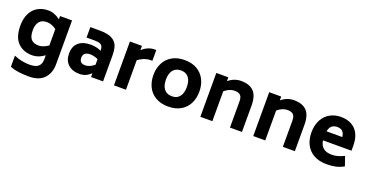

<svg xmlns="http://www.w3.org/2000/svg" viewBox="-37 -1322 4413 2316"><g transform="rotate(20 2170.0 -164.0)"><path d="M601 -563V1Q601 113 535.5 182Q470 251 344 251Q267 251 209 243Q151 235 99 215V72Q150 94 202 104Q254 114 296 114Q379 114 413 83Q447 52 447 -9V-60Q372 -3 293 -3Q176 -3 106 -74Q36 -145 36 -291Q36 -384 69 -449Q102 -514 160 -546.5Q218 -579 293 -579Q373 -579 447 -521V-563ZM447 -186V-396Q384 -441 324 -441Q261 -441 228.5 -402Q196 -363 196 -291Q196 -211 227.5 -175.5Q259 -140 324 -140Q382 -140 447 -186Z M1204 -330V0H1050V-48Q1014 -15 979.5 -1Q945 13 903 13Q811 13 757 -37.5Q703 -88 703 -177Q703 -268 758.5 -317Q814 -366 912 -366Q991 -366 1050 -336Q1049 -369 1041 -388.5Q1033 -408 1009.5 -418.5Q986 -429 940 -429H836V-563H955Q1060 -563 1114 -533.5Q1168 -504 1186 -455Q1204 -406 1204 -330ZM1050 -158V-229Q998 -254 947 -254Q907 -254 883 -236Q859 -218 859 -179Q859 -108 934 -108Q990 -108 1050 -158Z M1678 -575V-437H1655Q1576 -437 1498 -379V0H1344V-563H1498V-509Q1575 -575 1655 -575Z M1748 -281Q1748 -365 1781.5 -432.5Q1815 -500 1882 -539.5Q1949 -579 2044 -579Q2139 -579 2205 -539.5Q2271 -500 2304.5 -432.5Q2338 -365 2338 -281Q2338 -196 2304.5 -128.5Q2271 -61 2205 -22Q2139 17 2044 17Q1949 17 1882 -22Q1815 -61 1781.5 -128.5Q1748 -196 1748 -281ZM2177 -281Q2177 -359 2143 -402.5Q2109 -446 2044 -446Q1978 -446 1943.5 -402.5Q1909 -359 1909 -281Q1909 -203 1943.5 -159Q1978 -115 2044 -115Q2109 -115 2143 -158.5Q2177 -202 2177 -281Z M2987 -338V0H2833V-338Q2833 -388 2811 -412.5Q2789 -437 2735 -437Q2671 -437 2607 -384V0H2453V-563H2607V-514Q2681 -575 2768 -575Q2878 -575 2932.5 -518.5Q2987 -462 2987 -338Z M3666 -338V0H3512V-338Q3512 -388 3490 -412.5Q3468 -437 3414 -437Q3350 -437 3286 -384V0H3132V-563H3286V-514Q3360 -575 3447 -575Q3557 -575 3611.5 -518.5Q3666 -462 3666 -338Z M4098 -112Q4136 -112 4172.5 -122Q4209 -132 4255 -154L4296 -34Q4245 -6 4194.5 5.5Q4144 17 4078 17Q3982 17 3914 -20.5Q3846 -58 3811 -125.5Q3776 -193 3776 -282Q3776 -376 3812 -443Q3848 -510 3910 -544.5Q3972 -579 4048 -579Q4169 -579 4237.5 -508Q4306 -437 4306 -300V-239H3940Q3958 -112 4098 -112ZM3943 -356H4145Q4140 -405 4116 -427.5Q4092 -450 4048 -450Q4006 -450 3979.5 -428Q3953 -406 3943 -356Z"/></g></svg>

Font: Biryani ExtraBold
Style: Regular
Weight: 800
Designer: Dan Reynolds and Mathieu Reguer
Foundry: Dan Reynolds and Mathieu Reguer
Version: Version 1.004; ttfautohint (v1.1) -l 5 -r 5 -G 72 -x 0 -D la